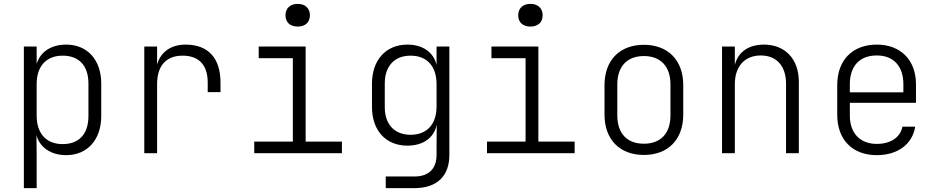

<svg xmlns="http://www.w3.org/2000/svg" viewBox="-20 -790 4840 990"><path d="M103 180H169V8L168 -93C185 -30 242 10 321 10C430 10 502 -69 502 -192V-359C502 -481 431 -560 321 -560C243 -560 187 -522 169 -460V-550H103ZM303 -47C219 -47 169 -101 169 -194V-357C169 -449 219 -503 303 -503C386 -503 436 -453 436 -359V-192C436 -97 386 -47 303 -47Z M724 0H790V-356C790 -450 836 -503 921 -503C1006 -503 1051 -455 1051 -364V-315H1117V-364C1117 -489 1055 -560 937 -560C860 -560 808 -521 790 -457V-550H724Z M1515 -653C1554 -653 1578 -675 1578 -711C1578 -747 1554 -770 1515 -770C1476 -770 1452 -747 1452 -711C1452 -675 1476 -653 1515 -653ZM1291 0H1743V-60H1556V-550H1314V-490H1490V-60H1291Z M1969 180H2117C2232 180 2297 119 2297 9V-550H2231V-455C2216 -520 2160 -560 2081 -560C1969 -560 1898 -480 1898 -358V-239C1898 -117 1969 -39 2081 -39C2160 -39 2216 -78 2231 -143H2232L2231 -38V9C2231 80 2190 120 2118 120H1969ZM2097 -95C2014 -95 1964 -149 1964 -237V-360C1964 -449 2014 -503 2097 -503C2182 -503 2231 -448 2231 -356V-241C2231 -149 2181 -95 2097 -95Z M2715 -653C2754 -653 2778 -675 2778 -711C2778 -747 2754 -770 2715 -770C2676 -770 2652 -747 2652 -711C2652 -675 2676 -653 2715 -653ZM2491 0H2943V-60H2756V-550H2514V-490H2690V-60H2491Z M3300 9C3424 9 3503 -70 3503 -199V-351C3503 -480 3424 -559 3300 -559C3176 -559 3097 -480 3097 -351V-199C3097 -70 3176 9 3300 9ZM3300 -49C3214 -49 3163 -101 3163 -195V-355C3163 -448 3214 -501 3300 -501C3386 -501 3437 -448 3437 -355V-195C3437 -101 3386 -49 3300 -49Z M3703 0H3769V-356C3769 -448 3820 -504 3903 -504C3983 -504 4033 -451 4033 -358V0H4099V-368C4099 -486 4028 -560 3919 -560C3839 -560 3785 -521 3769 -455V-550H3703Z M4501 10C4609 10 4685 -47 4699 -137H4633C4623 -82 4572 -48 4501 -48C4414 -48 4362 -104 4362 -194V-260H4703V-356C4703 -479 4625 -560 4501 -560C4375 -560 4297 -479 4297 -352V-198C4297 -70 4375 10 4501 10ZM4362 -314V-356C4362 -449 4412 -504 4501 -504C4588 -504 4638 -448 4638 -356V-314Z"/></svg>

Font: JetBrains Mono ExtraLight
Style: Regular
Weight: 240
Monospace: yes
Designer: Philipp Nurullin, Konstantin Bulenkov
Foundry: JetBrains
Version: Version 2.305